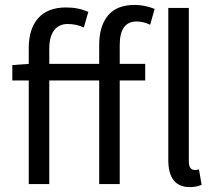

<svg xmlns="http://www.w3.org/2000/svg" viewBox="-20 -744 873 776"><path d="M747.1 12.2Q660.2 12.2 660.2 -98.1V-711.9H743.2V-91.8Q743.2 -57.1 767.1 -57.1Q776.4 -57.1 784.2 -59.1L794.9 2.9Q775.4 12.2 747.1 12.2ZM380.9 0V-418.9H179.2V0H96.2V-418.9H29.8V-481L96.2 -485.8V-549.8Q96.2 -627.4 134.5 -670.7Q172.9 -713.9 247.1 -713.9Q296.9 -713.9 336.9 -695.8L318.8 -632.8Q288.6 -647 253.9 -647Q217.8 -647 198.5 -621.3Q179.2 -595.7 179.2 -547.9V-485.8H380.9V-562Q380.9 -638.7 416.5 -681.4Q452.1 -724.1 523.9 -724.1Q564.5 -724.1 605 -708L586.9 -644Q559.6 -657.2 532.2 -657.2Q463.9 -657.2 463.9 -562V-485.8H566.9V-418.9H463.9V0Z"/></svg>

Font: Source Sans Pro
Style: Regular
Weight: 400
Designer: Paul D. Hunt
Foundry: Adobe Systems Incorporated
Version: Version 3.006;hotconv 1.0.111;makeotfexe 2.5.65597